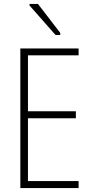

<svg xmlns="http://www.w3.org/2000/svg" viewBox="-20 -962 474 982"><path d="M264 -783H288V-794L174 -942H131V-934ZM84 0H382V-36H123V-357H368V-393H123V-679H382V-714H84Z"/></svg>

Font: Noto Sans Condensed ExtraLight
Style: Regular
Weight: 200
Width: 3
Designer: Monotype Design Team
Foundry: Monotype Imaging Inc.
Version: Version 2.013